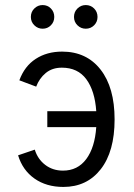

<svg xmlns="http://www.w3.org/2000/svg" viewBox="-20 -727 531 759"><path d="M230.5 12Q163.5 12 116.5 -21Q69.5 -54 51.5 -113L117.5 -135.5Q129 -98 158.8 -75.2Q188.5 -52.5 229 -52.5Q287 -52.5 321 -98.2Q355 -144 360.5 -224.5H167V-287.5H360.5Q355 -368 321.2 -413.8Q287.5 -459.5 224.5 -459.5Q186.5 -459.5 161 -438.5Q135.5 -417.5 123 -384.5L56.5 -409.5Q77 -465.5 121.2 -494.2Q165.5 -523 225.5 -523Q322 -523 377.5 -452Q433 -381 433 -255Q433 -128 378.2 -58Q323.5 12 230.5 12ZM319 -613.5Q300 -613.5 286.2 -627Q272.5 -640.5 272.5 -660Q272.5 -680 286.2 -693.5Q300 -707 319 -707Q338.5 -707 352 -693.5Q365.5 -680 365.5 -660Q365.5 -640.5 352 -627Q338.5 -613.5 319 -613.5ZM148.5 -613.5Q129.5 -613.5 115.8 -627Q102 -640.5 102 -660Q102 -680 115.8 -693.5Q129.5 -707 148.5 -707Q168 -707 181.2 -693.5Q194.5 -680 194.5 -660Q194.5 -640.5 181.2 -627Q168 -613.5 148.5 -613.5Z"/></svg>

Font: Overpass Light
Style: Regular
Weight: 300
Designer: Delve Withrington, Dave Bailey, Thomas Jockin
Foundry: Delve Fonts LLC
Version: Version 4.000; ttfautohint (v1.8.3)